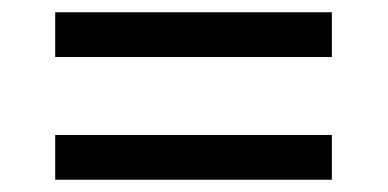

<svg xmlns="http://www.w3.org/2000/svg" viewBox="-20 -479 632 313"><path d="M70 -459H521V-386H70ZM70 -259H521V-186H70Z"/></svg>

Font: ltamil15
Style: Book
Weight: 400
Designer: Jelle Bosma - Monotype Design Team
Foundry: Monotype Imaging Inc.
Version: Version 2.003